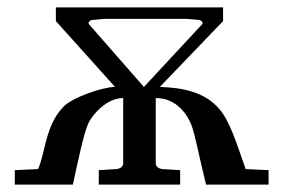

<svg xmlns="http://www.w3.org/2000/svg" viewBox="-20 -499 766 519"><path d="M401 -234C460 -234 488 -185 497 -162C507 -138 518 -76 537 0H706V-39L644 -42C619 -112 603 -168 574 -203C533 -252 471 -262 412 -264L583 -442V-479H131V-442L291 -264C257 -264 174 -235 151 -210C102 -158 104 -91 83 -42L20 -39V0H177C191 -64 205 -133 218 -164C228 -187 267 -234 313 -234V-57C313 -49 305 -43 295 -42L247 -39V0H467V-39L419 -42C409 -43 401 -49 401 -57ZM369 -264 221 -433C216 -438 224 -444 228 -445L263 -448H484L519 -445C523 -444 531 -438 526 -433Z"/></svg>

Font: Veleka
Style: Regular
Weight: 400
Designer: Stefan Peev, Context Ltd, 2016; SIL International, 1997-2014.
Foundry: Stefan Peev, Context Ltd, 2016
Version: Version 1.000